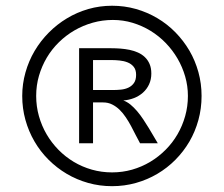

<svg xmlns="http://www.w3.org/2000/svg" viewBox="-20 -639 777 666"><path d="M368.7 -619.1Q326.2 -619.1 286.4 -607.7Q246.6 -596.2 212.2 -575.4Q177.7 -554.7 149.2 -525.9Q120.6 -497.1 100.1 -462.4Q79.6 -427.7 68.4 -387.9Q57.1 -348.1 57.1 -306.2Q57.1 -263.2 68.1 -223.4Q79.1 -183.6 99.4 -148.7Q119.6 -113.8 148.2 -85.2Q176.8 -56.6 211.4 -36.1Q246.1 -15.6 285.9 -4.4Q325.7 6.8 368.7 6.8Q411.6 6.8 451.4 -4.4Q491.2 -15.6 525.6 -35.9Q560.1 -56.2 588.4 -84.7Q616.7 -113.3 637 -147.9Q657.2 -182.6 668.2 -222.7Q679.2 -262.7 679.2 -306.2Q679.2 -349.1 668.2 -388.9Q657.2 -428.7 637 -463.4Q616.7 -498 588.4 -526.9Q560.1 -555.7 525.4 -576.2Q490.7 -596.7 451.2 -607.9Q411.6 -619.1 368.7 -619.1ZM371.6 -569.8Q407.2 -569.8 440.2 -559.8Q473.1 -549.8 502 -532.2Q530.8 -514.6 554.7 -490Q578.6 -465.3 595.7 -436Q612.8 -406.7 622.3 -373.8Q631.8 -340.8 631.8 -306.2Q631.8 -270 622.3 -236.3Q612.8 -202.6 595.7 -173.1Q578.6 -143.6 554.4 -119.4Q530.3 -95.2 501 -77.6Q471.7 -60.1 438.2 -50.5Q404.8 -41 368.7 -41Q332.5 -41 298.8 -50.5Q265.1 -60.1 235.8 -77.6Q206.5 -95.2 182.6 -119.6Q158.7 -144 141.6 -173.3Q124.5 -202.6 115 -236.3Q105.5 -270 105.5 -306.2Q105.5 -342.8 115.2 -376.2Q125 -409.7 142.3 -439Q159.7 -468.3 184.3 -492.4Q209 -516.6 238.5 -533.7Q268.1 -550.8 301.8 -560.3Q335.4 -569.8 371.6 -569.8ZM302.7 -142.1V-283.7H337.9Q355 -283.7 369.1 -276.6Q383.3 -269.5 395 -258.1Q406.7 -246.6 416.5 -231.9Q426.3 -217.3 434.8 -201.4Q443.4 -185.5 450.9 -170.2Q458.5 -154.8 465.8 -142.1H527.3Q521 -152.3 513.2 -166Q505.4 -179.7 496.1 -194.8Q486.8 -210 476.8 -225.1Q466.8 -240.2 455.6 -253.4Q444.3 -266.6 432.4 -276.4Q420.4 -286.1 407.7 -290.5Q427.2 -292 444.8 -298.8Q462.4 -305.7 475.8 -317.6Q489.3 -329.6 497.1 -346.4Q504.9 -363.3 504.9 -383.8Q504.9 -403.3 498.8 -417.2Q492.7 -431.2 482.4 -440.9Q472.2 -450.7 458.5 -456.8Q444.8 -462.9 429.4 -466.1Q414.1 -469.2 397.7 -470.5Q381.3 -471.7 366.2 -471.7H254.4V-142.1ZM302.7 -430.7H366.2Q379.4 -430.7 394.5 -429.2Q409.7 -427.7 422.6 -422.6Q435.5 -417.5 443.8 -407.2Q452.1 -397 452.1 -379.4Q452.1 -361.8 444.8 -351.3Q437.5 -340.8 425.8 -335.2Q414.1 -329.6 399.4 -328.1Q384.8 -326.7 370.1 -326.7H302.7Z"/></svg>

Font: Saysettha
Style: Regular
Weight: 400
Designer: John M. Durdin
Foundry: Lao Script for Windows
Version: Version 2.201